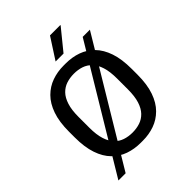

<svg xmlns="http://www.w3.org/2000/svg" viewBox="-271 -1028 1240 1240"><g transform="rotate(-45 349.5 -407.5)"><path d="M339.8 10Q282.5 10 232.2 -7.6Q182 -25.2 143.8 -63.9Q105.5 -102.5 84.4 -164.9Q63.2 -227.2 63.2 -316.5V-368.8Q63.2 -458.2 85.1 -520.6Q107 -583 145.6 -621.5Q184.2 -660 234.1 -677.6Q284 -695.2 339.8 -695.2H360Q418 -695.2 467.9 -677.6Q517.8 -660 556 -621.4Q594.2 -582.8 615.4 -520.4Q636.5 -458 636.5 -368.8V-316.5Q636.5 -227 614.6 -164.6Q592.8 -102.2 554.1 -63.8Q515.5 -25.2 465.8 -7.6Q416 10 360 10ZM349.5 -74Q386.8 -74 418.5 -84.5Q450.2 -95 474.4 -119.9Q498.5 -144.8 512 -187Q525.5 -229.2 525.5 -293.2V-391.2Q525.5 -455.2 512 -497.9Q498.5 -540.5 474.4 -565.4Q450.2 -590.2 418.5 -600.8Q386.8 -611.2 350.2 -611.2Q313.8 -611.2 281.6 -600.8Q249.5 -590.2 225.4 -565.4Q201.2 -540.5 187.8 -498.2Q174.2 -456 174.2 -392V-294Q174.2 -230 187.8 -187.4Q201.2 -144.8 225.4 -119.9Q249.5 -95 281.2 -84.5Q313 -74 349.5 -74ZM66 80 558.8 -739H624.5L132 80ZM322.5 -750.2 416.2 -895.2H510.5V-892.2L395 -750.2Z"/></g></svg>

Font: Chivo Medium
Style: Regular
Weight: 500
Designer: Hector Gatti
Foundry: Omnibus-Type
Version: Version 2.002